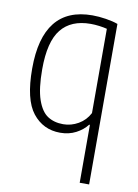

<svg xmlns="http://www.w3.org/2000/svg" viewBox="-86 -606 636 883"><g transform="rotate(10 231.5 -164.0)"><path d="M349 -50.5H345.5Q326 -25 293.5 -8Q261 9 220 9Q140.5 9 91.5 -53Q42.5 -115 42.5 -259.5Q42.5 -548.5 273.5 -548.5Q303.5 -548.5 337 -543.2Q370.5 -538 393 -529.5V220H349ZM349 -105.5V-499Q334 -503 312.5 -505.8Q291 -508.5 272.5 -508.5Q181 -508.5 134.8 -451Q88.5 -393.5 88.5 -264.5Q88.5 -174 106.2 -122.8Q124 -71.5 154.2 -51.8Q184.5 -32 227 -32Q264 -32 297.5 -51.2Q331 -70.5 349 -105.5Z"/></g></svg>

Font: Encode Sans Condensed ExLight
Style: Regular
Weight: 275
Width: 3
Designer: Multiple Designers
Foundry: Impallari Type
Version: Version 2.000